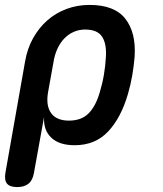

<svg xmlns="http://www.w3.org/2000/svg" viewBox="-42 -580 662 780"><path d="M28 180Q-2 180 -13.5 166Q-25 152 -20 122L60 -331Q69 -383 92.5 -425Q116 -467 150 -497Q184 -527 228 -543.5Q272 -560 322 -560Q423 -560 467 -504Q511 -448 505 -351Q502 -313 495.5 -275Q489 -237 478 -199Q450 -102 397.5 -46Q345 10 261 10Q199 10 166.5 -20.5Q134 -51 137 -105L96 122Q91 152 74 166Q57 180 28 180ZM238 -90Q289 -90 318 -119.5Q347 -149 363 -204Q374 -240 380 -275.5Q386 -311 388 -346Q392 -401 373 -430.5Q354 -460 304 -460Q279 -460 257.5 -450.5Q236 -441 219.5 -424Q203 -407 191.5 -382.5Q180 -358 175 -326L153 -204Q144 -150 166 -120Q188 -90 238 -90Z"/></svg>

Font: Maple Mono NL SemiBold
Style: Italic
Weight: 600
Italic angle: -10°
Monospace: yes
Designer: subframe7536
Version: Version 7.000